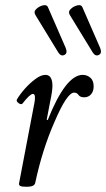

<svg xmlns="http://www.w3.org/2000/svg" viewBox="-20 -703 407 736"><path d="M83 13Q64 13 58 10Q52 7 53 0L112 -309Q113 -314 113.5 -319Q114 -324 114 -330Q114 -343 106 -343Q95 -343 67 -307Q62 -300 51.5 -307.5Q41 -315 45 -322Q56 -341 75 -362.5Q94 -384 115.5 -400Q137 -416 154 -416Q181 -416 181 -374Q181 -364 179 -350Q177 -336 172 -312L159 -244L163 -243Q232 -416 297 -416Q314 -416 326.5 -405Q339 -394 339 -372Q339 -353 329 -341.5Q319 -330 303 -330Q287 -330 281 -339Q275 -348 264 -348Q237 -348 189 -236Q142 -129 115 -2Q112 13 83 13ZM232 -519Q240 -499 227 -492.5Q214 -486 204 -501L116 -645Q108 -658 119 -668.5Q130 -679 145 -682.5Q160 -686 164 -675ZM364 -519Q372 -499 359 -492.5Q346 -486 336 -501L248 -645Q240 -658 251 -668.5Q262 -679 277 -682.5Q292 -686 296 -675Z"/></svg>

Font: Junicode Two Beta Condensed
Style: Italic
Weight: 400
Width: 3
Italic angle: -9°
Version: Version 1.053; ttfautohint (v1.8.4)